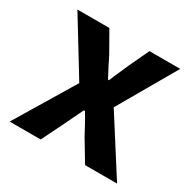

<svg xmlns="http://www.w3.org/2000/svg" viewBox="-130 -690 821 821"><g transform="rotate(30 281.0 -280.0)"><path d="M15.8 0 191.3 -291.4 27.1 -559.8H184.9L241.1 -461.1Q252.8 -436.8 265.3 -413Q277.9 -389.3 290.5 -365.5H295.3Q304.6 -389.3 315.4 -413Q326.2 -436.8 336.5 -461.1L382.9 -559.8H534.8L370.6 -275.3L546.1 0H388.1L326 -103.4Q312.8 -127.6 299.5 -152.5Q286.3 -177.4 271.6 -200.4H266.6Q255.3 -177.4 243.7 -152.9Q232.1 -128.4 220 -103.4L168.7 0Z"/></g></svg>

Font: Noto Sans SC Thin
Style: Regular
Weight: 100
Designer: Ryoko NISHIZUKA 西塚涼子 (kana, bopomofo & ideographs); Paul D. Hunt (Latin, Greek & Cyrillic); Sandoll Communications 산돌커뮤니
Foundry: Adobe
Version: Version 2.004-H2;hotconv 1.0.118;makeotfexe 2.5.65603